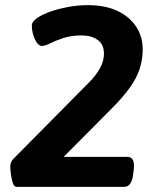

<svg xmlns="http://www.w3.org/2000/svg" viewBox="-20 -728 629 748"><path d="M45 0Q35 0 30 -15Q25 -30 22.5 -49Q20 -68 20 -80Q21 -97 31 -108L329 -409Q352 -432 368.5 -460.5Q385 -489 385 -519Q385 -555 360.5 -572.5Q336 -590 298 -590Q258 -590 227.5 -580Q197 -570 176 -559.5Q155 -549 144 -549Q128 -549 116 -575Q104 -601 104 -629Q104 -643 123.5 -657Q143 -671 175.5 -682.5Q208 -694 246.5 -701Q285 -708 321 -708Q390 -708 437.5 -685.5Q485 -663 510.5 -624Q536 -585 536 -536Q536 -497 524.5 -461Q513 -425 486.5 -387.5Q460 -350 415 -305L228 -117H476Q507 -117 501 -67L499 -50Q493 0 464 0Z"/></svg>

Font: Asap Semi Expanded Semi Expanded Regular
Style: Bold Italic
Weight: 700
Width: 6
Italic angle: -6°
Designer: Pablo Cosgaya
Foundry: Omnibus-Type
Version: Version 3.001; ttfautohint (v1.8.4.7-5d5b)